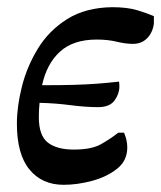

<svg xmlns="http://www.w3.org/2000/svg" viewBox="-20 -501 448 534"><path d="M157 13Q97 13 62 -29.5Q27 -72 27 -157Q27 -205 41 -260.5Q55 -316 85.5 -366Q116 -416 167 -448Q218 -480 292 -481Q334 -481 362 -472.5Q390 -464 408 -456V-436Q405 -411 389.5 -395Q374 -379 350 -379Q329 -379 304.5 -385Q280 -391 249 -391Q184 -391 147 -357.5Q110 -324 97 -264Q151 -264 185 -265Q219 -266 247 -268Q275 -270 311 -274Q312 -270 312 -260Q312 -240 298.5 -221.5Q285 -203 253 -203Q218 -203 176 -208.5Q134 -214 90 -215Q88 -196 88 -175Q88 -124 113 -104.5Q138 -85 185 -85Q234 -85 260 -99.5Q286 -114 309 -132H325Q334 -111 334 -91Q334 -54 305.5 -31.5Q277 -9 236 2Q195 13 157 13Z"/></svg>

Font: STIX Two Text SemiBold
Style: Italic
Weight: 600
Italic angle: -12°
Designer: Ross Mills, John Hudson & Paul Hanslow, Tiro Typeworks Ltd; with prior portions MicroPress Inc. and Coen Hoffman, Elsevi
Foundry: Tiro Typeworks Ltd
Version: Version 2.13 b171